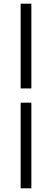

<svg xmlns="http://www.w3.org/2000/svg" viewBox="-20 -770 281 1040"><path d="M91.8 -750H149.9V-291H91.8ZM149.9 -213.9V250H91.8V-213.9Z"/></svg>

Font: 003 KoZ KJR
Style: Regular
Weight: 400
Designer: Ko Z, Min Khaing
Foundry: Your Own Font Foundry
Version: Version 2.50;March 29, 2020;